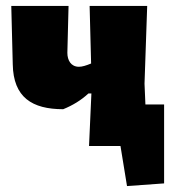

<svg xmlns="http://www.w3.org/2000/svg" viewBox="-20 -492 588 647"><path d="M18 -472 23 -275C25 -164 88 -124 193 -124C225 -137 253 -154 278 -177H288L280 0H386L408 135L533 126V-140H470L467 -210L476 -472H282L287 -278C270 -271 257 -267 246 -267C219 -267 207 -289 207 -314L211 -472Z"/></svg>

Font: Luna Sans Black
Style: Regular
Weight: 900
Designer: Juan Pablo del Peral
Foundry: Huerta Tipografica
Version: Version 2.001; ttfautohint (v1.5)